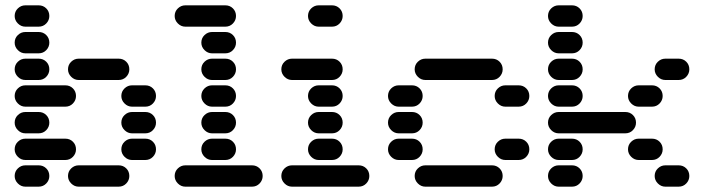

<svg xmlns="http://www.w3.org/2000/svg" viewBox="-20 -710 2640 720"><path d="M235 -50Q235 -34 247 -22Q259 -10 275 -10H425Q442 -10 453.5 -22Q465 -34 465 -50Q465 -67 453.5 -78.5Q442 -90 425 -90H275Q259 -90 247 -78.5Q235 -67 235 -50ZM35 -50Q35 -34 47 -22Q59 -10 75 -10H125Q142 -10 153.5 -22Q165 -34 165 -50Q165 -67 153.5 -78.5Q142 -90 125 -90H75Q59 -90 47 -78.5Q35 -67 35 -50ZM435 -150Q435 -134 447 -122Q459 -110 475 -110H525Q542 -110 553.5 -122Q565 -134 565 -150Q565 -167 553.5 -178.5Q542 -190 525 -190H475Q459 -190 447 -178.5Q435 -167 435 -150ZM35 -150Q35 -134 47 -122Q59 -110 75 -110H225Q242 -110 253.5 -122Q265 -134 265 -150Q265 -167 253.5 -178.5Q242 -190 225 -190H75Q59 -190 47 -178.5Q35 -167 35 -150ZM435 -250Q435 -234 447 -222Q459 -210 475 -210H525Q542 -210 553.5 -222Q565 -234 565 -250Q565 -267 553.5 -278.5Q542 -290 525 -290H475Q459 -290 447 -278.5Q435 -267 435 -250ZM35 -250Q35 -234 47 -222Q59 -210 75 -210H125Q142 -210 153.5 -222Q165 -234 165 -250Q165 -267 153.5 -278.5Q142 -290 125 -290H75Q59 -290 47 -278.5Q35 -267 35 -250ZM435 -350Q435 -334 447 -322Q459 -310 475 -310H525Q542 -310 553.5 -322Q565 -334 565 -350Q565 -367 553.5 -378.5Q542 -390 525 -390H475Q459 -390 447 -378.5Q435 -367 435 -350ZM35 -350Q35 -334 47 -322Q59 -310 75 -310H225Q242 -310 253.5 -322Q265 -334 265 -350Q265 -367 253.5 -378.5Q242 -390 225 -390H75Q59 -390 47 -378.5Q35 -367 35 -350ZM235 -450Q235 -434 247 -422Q259 -410 275 -410H425Q442 -410 453.5 -422Q465 -434 465 -450Q465 -467 453.5 -478.5Q442 -490 425 -490H275Q259 -490 247 -478.5Q235 -467 235 -450ZM35 -450Q35 -434 47 -422Q59 -410 75 -410H125Q142 -410 153.5 -422Q165 -434 165 -450Q165 -467 153.5 -478.5Q142 -490 125 -490H75Q59 -490 47 -478.5Q35 -467 35 -450ZM35 -550Q35 -534 47 -522Q59 -510 75 -510H125Q142 -510 153.5 -522Q165 -534 165 -550Q165 -567 153.5 -578.5Q142 -590 125 -590H75Q59 -590 47 -578.5Q35 -567 35 -550ZM35 -650Q35 -634 47 -622Q59 -610 75 -610H125Q142 -610 153.5 -622Q165 -634 165 -650Q165 -667 153.5 -678.5Q142 -690 125 -690H75Q59 -690 47 -678.5Q35 -667 35 -650Z M635 -50Q635 -34 647 -22Q659 -10 675 -10H925Q942 -10 953.5 -22Q965 -34 965 -50Q965 -67 953.5 -78.5Q942 -90 925 -90H675Q659 -90 647 -78.5Q635 -67 635 -50ZM735 -150Q735 -134 747 -122Q759 -110 775 -110H825Q842 -110 853.5 -122Q865 -134 865 -150Q865 -167 853.5 -178.5Q842 -190 825 -190H775Q759 -190 747 -178.5Q735 -167 735 -150ZM735 -250Q735 -234 747 -222Q759 -210 775 -210H825Q842 -210 853.5 -222Q865 -234 865 -250Q865 -267 853.5 -278.5Q842 -290 825 -290H775Q759 -290 747 -278.5Q735 -267 735 -250ZM735 -350Q735 -334 747 -322Q759 -310 775 -310H825Q842 -310 853.5 -322Q865 -334 865 -350Q865 -367 853.5 -378.5Q842 -390 825 -390H775Q759 -390 747 -378.5Q735 -367 735 -350ZM735 -450Q735 -434 747 -422Q759 -410 775 -410H825Q842 -410 853.5 -422Q865 -434 865 -450Q865 -467 853.5 -478.5Q842 -490 825 -490H775Q759 -490 747 -478.5Q735 -467 735 -450ZM735 -550Q735 -534 747 -522Q759 -510 775 -510H825Q842 -510 853.5 -522Q865 -534 865 -550Q865 -567 853.5 -578.5Q842 -590 825 -590H775Q759 -590 747 -578.5Q735 -567 735 -550ZM635 -650Q635 -634 647 -622Q659 -610 675 -610H825Q842 -610 853.5 -622Q865 -634 865 -650Q865 -667 853.5 -678.5Q842 -690 825 -690H675Q659 -690 647 -678.5Q635 -667 635 -650Z M1035 -50Q1035 -34 1047 -22Q1059 -10 1075 -10H1325Q1342 -10 1353.5 -22Q1365 -34 1365 -50Q1365 -67 1353.5 -78.5Q1342 -90 1325 -90H1075Q1059 -90 1047 -78.5Q1035 -67 1035 -50ZM1135 -150Q1135 -134 1147 -122Q1159 -110 1175 -110H1225Q1242 -110 1253.5 -122Q1265 -134 1265 -150Q1265 -167 1253.5 -178.5Q1242 -190 1225 -190H1175Q1159 -190 1147 -178.5Q1135 -167 1135 -150ZM1135 -250Q1135 -234 1147 -222Q1159 -210 1175 -210H1225Q1242 -210 1253.5 -222Q1265 -234 1265 -250Q1265 -267 1253.5 -278.5Q1242 -290 1225 -290H1175Q1159 -290 1147 -278.5Q1135 -267 1135 -250ZM1135 -350Q1135 -334 1147 -322Q1159 -310 1175 -310H1225Q1242 -310 1253.5 -322Q1265 -334 1265 -350Q1265 -367 1253.5 -378.5Q1242 -390 1225 -390H1175Q1159 -390 1147 -378.5Q1135 -367 1135 -350ZM1035 -450Q1035 -434 1047 -422Q1059 -410 1075 -410H1225Q1242 -410 1253.5 -422Q1265 -434 1265 -450Q1265 -467 1253.5 -478.5Q1242 -490 1225 -490H1075Q1059 -490 1047 -478.5Q1035 -467 1035 -450ZM1135 -650Q1135 -634 1147 -622Q1159 -610 1175 -610H1225Q1242 -610 1253.5 -622Q1265 -634 1265 -650Q1265 -667 1253.5 -678.5Q1242 -690 1225 -690H1175Q1159 -690 1147 -678.5Q1135 -667 1135 -650Z M1535 -50Q1535 -34 1547 -22Q1559 -10 1575 -10H1825Q1842 -10 1853.5 -22Q1865 -34 1865 -50Q1865 -67 1853.5 -78.5Q1842 -90 1825 -90H1575Q1559 -90 1547 -78.5Q1535 -67 1535 -50ZM1835 -150Q1835 -134 1847 -122Q1859 -110 1875 -110H1925Q1942 -110 1953.5 -122Q1965 -134 1965 -150Q1965 -167 1953.5 -178.5Q1942 -190 1925 -190H1875Q1859 -190 1847 -178.5Q1835 -167 1835 -150ZM1435 -150Q1435 -134 1447 -122Q1459 -110 1475 -110H1525Q1542 -110 1553.5 -122Q1565 -134 1565 -150Q1565 -167 1553.5 -178.5Q1542 -190 1525 -190H1475Q1459 -190 1447 -178.5Q1435 -167 1435 -150ZM1435 -250Q1435 -234 1447 -222Q1459 -210 1475 -210H1525Q1542 -210 1553.5 -222Q1565 -234 1565 -250Q1565 -267 1553.5 -278.5Q1542 -290 1525 -290H1475Q1459 -290 1447 -278.5Q1435 -267 1435 -250ZM1835 -350Q1835 -334 1847 -322Q1859 -310 1875 -310H1925Q1942 -310 1953.5 -322Q1965 -334 1965 -350Q1965 -367 1953.5 -378.5Q1942 -390 1925 -390H1875Q1859 -390 1847 -378.5Q1835 -367 1835 -350ZM1435 -350Q1435 -334 1447 -322Q1459 -310 1475 -310H1525Q1542 -310 1553.5 -322Q1565 -334 1565 -350Q1565 -367 1553.5 -378.5Q1542 -390 1525 -390H1475Q1459 -390 1447 -378.5Q1435 -367 1435 -350ZM1535 -450Q1535 -434 1547 -422Q1559 -410 1575 -410H1825Q1842 -410 1853.5 -422Q1865 -434 1865 -450Q1865 -467 1853.5 -478.5Q1842 -490 1825 -490H1575Q1559 -490 1547 -478.5Q1535 -467 1535 -450Z M2435 -50Q2435 -34 2447 -22Q2459 -10 2475 -10H2525Q2542 -10 2553.5 -22Q2565 -34 2565 -50Q2565 -67 2553.5 -78.5Q2542 -90 2525 -90H2475Q2459 -90 2447 -78.5Q2435 -67 2435 -50ZM2035 -50Q2035 -34 2047 -22Q2059 -10 2075 -10H2125Q2142 -10 2153.5 -22Q2165 -34 2165 -50Q2165 -67 2153.5 -78.5Q2142 -90 2125 -90H2075Q2059 -90 2047 -78.5Q2035 -67 2035 -50ZM2335 -150Q2335 -134 2347 -122Q2359 -110 2375 -110H2425Q2442 -110 2453.5 -122Q2465 -134 2465 -150Q2465 -167 2453.5 -178.5Q2442 -190 2425 -190H2375Q2359 -190 2347 -178.5Q2335 -167 2335 -150ZM2035 -150Q2035 -134 2047 -122Q2059 -110 2075 -110H2125Q2142 -110 2153.5 -122Q2165 -134 2165 -150Q2165 -167 2153.5 -178.5Q2142 -190 2125 -190H2075Q2059 -190 2047 -178.5Q2035 -167 2035 -150ZM2035 -250Q2035 -234 2047 -222Q2059 -210 2075 -210H2325Q2342 -210 2353.5 -222Q2365 -234 2365 -250Q2365 -267 2353.5 -278.5Q2342 -290 2325 -290H2075Q2059 -290 2047 -278.5Q2035 -267 2035 -250ZM2335 -350Q2335 -334 2347 -322Q2359 -310 2375 -310H2425Q2442 -310 2453.5 -322Q2465 -334 2465 -350Q2465 -367 2453.5 -378.5Q2442 -390 2425 -390H2375Q2359 -390 2347 -378.5Q2335 -367 2335 -350ZM2035 -350Q2035 -334 2047 -322Q2059 -310 2075 -310H2125Q2142 -310 2153.5 -322Q2165 -334 2165 -350Q2165 -367 2153.5 -378.5Q2142 -390 2125 -390H2075Q2059 -390 2047 -378.5Q2035 -367 2035 -350ZM2435 -450Q2435 -434 2447 -422Q2459 -410 2475 -410H2525Q2542 -410 2553.5 -422Q2565 -434 2565 -450Q2565 -467 2553.5 -478.5Q2542 -490 2525 -490H2475Q2459 -490 2447 -478.5Q2435 -467 2435 -450ZM2035 -450Q2035 -434 2047 -422Q2059 -410 2075 -410H2125Q2142 -410 2153.5 -422Q2165 -434 2165 -450Q2165 -467 2153.5 -478.5Q2142 -490 2125 -490H2075Q2059 -490 2047 -478.5Q2035 -467 2035 -450ZM2035 -550Q2035 -534 2047 -522Q2059 -510 2075 -510H2125Q2142 -510 2153.5 -522Q2165 -534 2165 -550Q2165 -567 2153.5 -578.5Q2142 -590 2125 -590H2075Q2059 -590 2047 -578.5Q2035 -567 2035 -550ZM2035 -650Q2035 -634 2047 -622Q2059 -610 2075 -610H2125Q2142 -610 2153.5 -622Q2165 -634 2165 -650Q2165 -667 2153.5 -678.5Q2142 -690 2125 -690H2075Q2059 -690 2047 -678.5Q2035 -667 2035 -650Z"/></svg>

Font: Matrix Sans Raster
Style: Regular
Weight: 400
Designer: Brad Neil
Version: Version 1.100